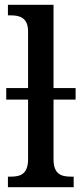

<svg xmlns="http://www.w3.org/2000/svg" viewBox="-20 -780 340 800"><path d="M13 0H287V-44H276C234 -44 203 -55 203 -117V-365H295V-413H203V-760H13V-716H25C61 -716 97 -707 97 -649V-413H6V-365H97V-117C97 -55 66 -44 25 -44H13Z"/></svg>

Font: Noto Serif SemiCondensed Medium
Style: Regular
Weight: 500
Width: 4
Designer: Monotype Design Team
Foundry: Monotype Imaging Inc.
Version: Version 2.014